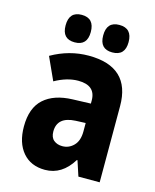

<svg xmlns="http://www.w3.org/2000/svg" viewBox="-112 -812 725 898"><g transform="rotate(15 250.0 -362.5)"><path d="M416 -668Q416 -735 354 -735Q293 -735 293 -668Q293 -602 354 -602Q416 -602 416 -668ZM233 -668Q233 -735 172 -735Q111 -735 111 -668Q111 -602 172 -602Q233 -602 233 -668ZM184 -174Q184 -245 272 -249L320 -251V-210Q320 -165 297 -141.5Q274 -118 242 -118Q217 -118 200.5 -131.5Q184 -145 184 -174ZM325 -73H328L352 0H455V-369Q455 -559 253 -559Q159 -559 73 -510L123 -400Q182 -433 236 -433Q320 -433 320 -360V-345L232 -342Q143 -339 94 -295Q45 -251 45 -161Q45 -82 84 -36Q123 10 192 10Q274 10 325 -73Z"/></g></svg>

Font: Noto Sans Mono UI Condensed ExtraBold
Style: Regular
Weight: 800
Width: 3
Designer: Monotype Design team
Foundry: Monotype Imaging Inc.
Version: 1.000